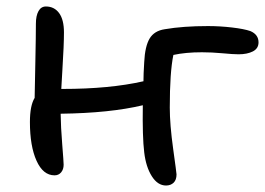

<svg xmlns="http://www.w3.org/2000/svg" viewBox="-20 -528 825 598"><path d="M149.9 18.1Q114.3 18.1 93.8 -27.3Q73.2 -72.8 73.2 -147.9Q73.2 -199.2 87.9 -223.1Q88.4 -252.4 90.1 -335Q91.8 -417.5 91.8 -454.1Q91.8 -479 99.9 -493.4Q107.9 -507.8 123 -507.8Q148.9 -507.8 164.1 -487.3Q179.2 -466.8 179.2 -426.8Q179.2 -407.7 178 -378.9Q176.8 -350.1 174.3 -310.1Q171.9 -270 170.9 -251H174.8Q321.8 -251 426.8 -274.9Q426.8 -296.9 429.2 -335Q431.6 -383.8 446 -408Q460.4 -432.1 493.2 -437Q550.3 -446.8 627.9 -446.8Q665 -446.8 702.6 -442.4Q740.2 -438 759.8 -431.2Q785.2 -420.4 785.2 -396Q785.2 -377 767.6 -367.9Q750 -358.9 723.1 -358.9Q706.5 -358.9 672.9 -362.1Q639.2 -365.2 608.9 -365.2Q558.1 -365.2 520 -356.9Q508.8 -303.2 508.8 -192.9Q508.8 -140.1 519.3 -64.5Q529.8 11.2 529.8 15.1Q529.8 32.2 520.8 41Q511.7 49.8 497.1 49.8Q471.2 49.8 452.9 21Q434.6 -7.8 429.2 -53.2Q423.3 -101.1 424.8 -200.2Q322.8 -175.8 168.9 -173.8Q169.4 -132.8 173.8 -78.4Q178.2 -23.9 178.2 -15.1Q178.2 -0.5 170.4 8.8Q162.6 18.1 149.9 18.1Z"/></svg>

Font: Shantell Sans Irregular Bouncy
Style: Regular
Weight: 400
Designer: Stephen Nixon, Anya Danilova, Shantell Martin
Foundry: Arrow Type
Version: Version 1.006;[9816181b4]